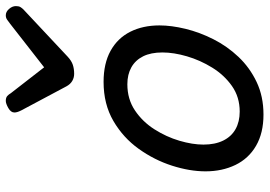

<svg xmlns="http://www.w3.org/2000/svg" viewBox="-150 -738 907 646"><g transform="rotate(-90 303.0 -414.5)"><path d="M241 19Q179 19 136 -6Q93 -31 71.5 -75.5Q50 -120 50 -176Q50 -229 69 -288.5Q88 -348 125.5 -400.5Q163 -453 219.5 -486Q276 -519 351 -519Q413 -519 455.5 -495.5Q498 -472 519.5 -429.5Q541 -387 541 -331Q541 -291 529.5 -243.5Q518 -196 494.5 -149.5Q471 -103 435 -65Q399 -27 350.5 -4Q302 19 241 19ZM251 -61Q300 -61 337 -87Q374 -113 399 -153.5Q424 -194 437 -238.5Q450 -283 450 -321Q450 -360 437 -386Q424 -412 400 -425.5Q376 -439 343 -439Q293 -439 255 -413.5Q217 -388 191.5 -348Q166 -308 153 -264Q140 -220 140 -183Q140 -144 153.5 -116.5Q167 -89 192 -75Q217 -61 251 -61ZM575 -848Q587 -848 596.5 -837Q606 -826 606 -814Q606 -804 602.5 -798.5Q599 -793 595 -789L436 -640Q422 -627 408.5 -622.5Q395 -618 378 -618Q365 -618 354 -624.5Q343 -631 336 -644L255 -796Q251 -804 249.5 -809.5Q248 -815 248 -819Q248 -831 263 -839.5Q278 -848 287 -848Q298 -848 303.5 -843Q309 -838 313 -831L400 -719L546 -833Q553 -838 559.5 -843Q566 -848 575 -848Z"/></g></svg>

Font: Playwrite DK Uloopet
Style: Regular
Weight: 400
Designer: Veronika Burian, José Scaglione
Foundry: TypeTogether
Version: Version 1.002